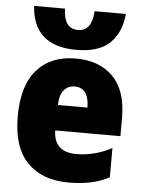

<svg xmlns="http://www.w3.org/2000/svg" viewBox="-55 -832 662 886"><g transform="rotate(5 275.5 -389.0)"><path d="M347 -788Q342 -695 278 -695Q212 -695 210 -788H67Q79 -603 278 -603Q382 -603 433 -652Q484 -701 492 -788ZM36 -274Q36 -130 105 -60Q174 10 296 10Q411 10 484 -31V-166Q404 -124 321 -124Q216 -124 214 -224H516V-310Q516 -435 453 -499Q390 -563 280 -563Q166 -563 101 -490.5Q36 -418 36 -274ZM353 -342H216Q218 -392 237.5 -413Q257 -434 286 -434Q352 -434 353 -342Z"/></g></svg>

Font: Noto Sans UI SemiCondensed Black
Style: Regular
Weight: 900
Width: 4
Designer: Monotype Design Team
Foundry: Monotype Imaging Inc.
Version: 1.001